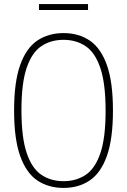

<svg xmlns="http://www.w3.org/2000/svg" viewBox="-20 -911 622 940"><path d="M291 9Q217 9 162.8 -27.5Q108.5 -64 78.8 -147.2Q49 -230.5 49 -370Q49 -509.5 78.8 -592.8Q108.5 -676 162.8 -712.5Q217 -749 291 -749Q365 -749 419.2 -712.5Q473.5 -676 503.2 -592.8Q533 -509.5 533 -370Q533 -230.5 503.2 -147.2Q473.5 -64 419.2 -27.5Q365 9 291 9ZM291 -24Q353 -24 399.2 -54.8Q445.5 -85.5 471.2 -160.5Q497 -235.5 497 -368Q497 -502.5 471.2 -578.2Q445.5 -654 399.2 -685Q353 -716 291 -716Q229 -716 182.8 -685.2Q136.5 -654.5 110.8 -579.5Q85 -504.5 85 -372Q85 -237.5 110.8 -161.8Q136.5 -86 182.8 -55Q229 -24 291 -24ZM171 -862V-891H411V-862Z"/></svg>

Font: Encode Sans SC Condensed Thin
Style: Regular
Weight: 100
Width: 3
Designer: Multiple Designers
Foundry: Impallari Type
Version: Version 3.002